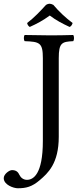

<svg xmlns="http://www.w3.org/2000/svg" viewBox="-88 -834 430 1026"><path d="M197 -808C181.6 -815.7 172 -816.4 158 -808C127 -774 94 -739 57 -711C59 -702 62 -696 71 -690C109 -707 141 -724 178 -751C211 -726 245 -708 284 -690C293.1 -693.8 297.2 -701.9 300 -711C264 -738 227 -772 197 -808ZM226 -523C226 -606 243 -611 303 -614C309 -620 309 -641 303 -647C265 -646 221.7 -645 183 -645C146.7 -645 94 -646 44 -647C38 -641 38 -620 44 -614C124 -611 141 -606 141 -523V-81C141 99 89 127 56 127C36.9 127 22.7 115.2 15.7 100.5C9.7 87.8 0.9 75 -24 75C-38 75 -68 96 -68 118C-68 154 -15 172 7 172C52 172 83 164 124 129C167.7 91.7 226 40 226 -103Z"/></svg>

Font: Libertinus Serif
Style: Regular
Weight: 400
Designer: Philipp H. Poll
Foundry: Khaled Hosny
Version: Version 6.2